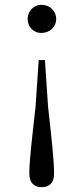

<svg xmlns="http://www.w3.org/2000/svg" viewBox="-20 -551 348 799"><path d="M153 -531C119 -531 95 -504 95 -472C95 -440 119 -413 153 -414C188 -414 214 -440 214 -472C214 -504 188 -531 153 -531ZM153 228C186 228 205 209 205 172C205 119 196 36 180 -107L167 -301H141L128 -107C112 36 102 119 102 172C102 209 122 228 153 228Z"/></svg>

Font: Source Han Serif CN
Style: Regular
Weight: 400
Designer: Ryoko NISHIZUKA 西塚涼子 (kana & ideographs); Frank Grießhammer (Latin, Greek & Cyrillic); Wenlong ZHANG 张文龙 (bopomofo); San
Foundry: Adobe
Version: Version 2.003;hotconv 1.1.1;makeotfexe 2.6.0